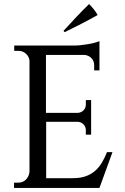

<svg xmlns="http://www.w3.org/2000/svg" viewBox="-20 -922 617 944"><path d="M292 -770Q324 -805 355 -838Q386 -871 418 -902Q430 -890 441 -876.5Q452 -863 460 -848Q419 -825 379 -804.5Q339 -784 298 -764ZM469 2H49V-24H70Q93 -24 108 -39.5Q123 -55 125 -78V-624Q123 -644 107.5 -658Q92 -672 71 -672H50V-698H344Q359 -698 377.5 -700Q396 -702 413.5 -705Q431 -708 446 -712Q461 -716 469 -720V-576H443V-602Q443 -622 429.5 -636Q416 -650 396 -652H206V-367H362Q379 -368 390.5 -379.5Q402 -391 402 -408V-430H428V-260H402V-283Q402 -299 390.5 -310.5Q379 -322 364 -323H207V-46H338Q375 -46 401.5 -55.5Q428 -65 447.5 -82Q467 -99 481 -122.5Q495 -146 506 -174H533Z"/></svg>

Font: Constantine
Style: Regular
Weight: 400
Designer: Dukom Design
Version: Version 1.001;PS 001.001;hotconv 1.0.56;makeotf.lib2.0.21325